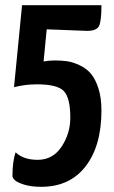

<svg xmlns="http://www.w3.org/2000/svg" viewBox="-20 -620 440 740"><path d="M371 -600Q371 -538 361.5 -519.5Q352 -501 315 -501L160 -507L148 -383Q168 -387 191 -387Q217 -387 238.5 -384Q260 -381 286 -369Q312 -357 329.5 -337Q347 -317 359 -280.5Q371 -244 371 -194Q371 -58 310 21Q249 100 139 100Q101 100 74.5 92Q48 84 38 75Q28 66 28 58Q28 3 40 -33Q70 -4 125 -4Q184 -4 217.5 -55Q251 -106 251 -166Q251 -242 226.5 -268.5Q202 -295 122 -295Q78 -295 34 -284L65 -600Z"/></svg>

Font: Yanone Kaffeesatz Bold
Style: Regular
Weight: 700
Designer: Yanone (Cyrillic: Daniel Pouzeot)
Foundry: Yanone
Version: Version 1.003;PS 001.003;hotconv 1.0.88;makeotf.lib2.5.64775